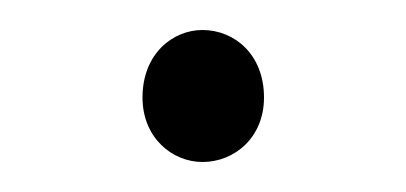

<svg xmlns="http://www.w3.org/2000/svg" viewBox="-20 -95 271 128"><path d="M115 13C136 13 156 -3 156 -30C156 -59 136 -75 115 -75C95 -75 75 -59 75 -30C75 -3 95 13 115 13Z"/></svg>

Font: Source Han Sans JP VF
Style: Regular
Weight: 250
Designer: Ryoko NISHIZUKA 西塚涼子 (kana, bopomofo & ideographs); Paul D. Hunt (Latin, Greek & Cyrillic); Sandoll Communications 산돌커뮤니
Foundry: Adobe
Version: Version 2.004;hotconv 1.0.118;makeotfexe 2.5.65603